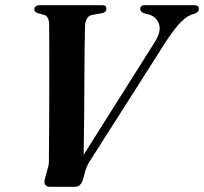

<svg xmlns="http://www.w3.org/2000/svg" viewBox="-20 -720 786 740"><path d="M520.5 -685Q520.5 -700 537 -700H727.5Q746.5 -700 746.5 -686.5Q746.5 -673.5 730.5 -667.5L716.5 -663Q691.5 -653 665.5 -622.2Q639.5 -591.5 613 -549.5L328.5 -102.5Q322 -92.5 317.2 -83Q312.5 -73.5 309 -62L299 -26Q295.5 -14.5 288 -7.2Q280.5 0 267 0H172Q159 0 154 -8.5Q149 -17 153 -30.5L165 -75Q168.5 -85 168.5 -96.2Q168.5 -107.5 168.5 -116Q168.5 -129.5 169 -164.2Q169.5 -199 169.5 -247Q169.5 -295 169.8 -349.2Q170 -403.5 170 -456Q170 -508.5 169.8 -552.5Q169.5 -596.5 169.5 -623.5Q169.5 -657.5 149.5 -663L125 -669.5Q112 -673.5 112 -685Q112 -691.5 118 -695.8Q124 -700 132.5 -700H374.5Q390 -700 390 -686.5Q390 -673 374.5 -669.5L335 -662.5Q307.5 -657 307.5 -613Q306.5 -578 306 -523Q305.5 -468 305.2 -401.2Q305 -334.5 304.2 -262.8Q303.5 -191 302.5 -123.5L576 -557Q602.5 -599 593 -626.8Q583.5 -654.5 556 -663.5L535 -669Q520.5 -675 520.5 -685Z"/></svg>

Font: Fraunces 72pt SemiBold
Style: Italic
Weight: 600
Italic angle: -16°
Version: Version 1.000;[b76b70a41]